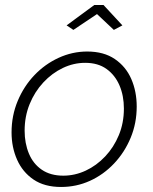

<svg xmlns="http://www.w3.org/2000/svg" viewBox="-20 -734 609 764"><path d="M223 10Q157 10 113.5 -19.5Q70 -49 48 -98.5Q26 -148 26 -207Q26 -274 50.5 -332.5Q75 -391 117 -435Q159 -479 213.5 -504Q268 -529 327 -529Q393 -529 437 -499Q481 -469 502.5 -419.5Q524 -370 524 -310Q524 -244 500 -186Q476 -128 434 -83.5Q392 -39 338 -14.5Q284 10 223 10ZM232 -35Q278 -35 321 -55Q364 -75 398.5 -111.5Q433 -148 453 -196.5Q473 -245 473 -302Q473 -353 455.5 -394Q438 -435 404 -459.5Q370 -484 319 -484Q273 -484 230 -463.5Q187 -443 152.5 -406Q118 -369 98 -320Q78 -271 78 -214Q78 -164 95 -123Q112 -82 146.5 -58.5Q181 -35 232 -35ZM245 -633 355 -714H392L467 -633L433 -615L366 -678L272 -615Z"/></svg>

Font: Raleway Thin Light
Style: Italic
Weight: 300
Italic angle: -12°
Version: Version 4.026